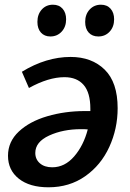

<svg xmlns="http://www.w3.org/2000/svg" viewBox="-20 -785 553 816"><path d="M480 -325Q480 -238 444.5 -160.5Q409 -83 342 -36Q275 11 186 11Q106 11 60 -25.5Q14 -62 14 -123Q14 -183 60 -226Q106 -269 181 -291Q256 -313 341 -313H364V-323Q364 -391 335.5 -424Q307 -457 254 -457Q186 -457 103 -411L73 -480Q176 -543 280 -543Q370 -543 425 -489Q480 -435 480 -325ZM353 -235Q343 -236 324 -236Q248 -236 189 -209Q130 -182 130 -135Q130 -108 149.5 -91Q169 -74 202 -74Q255 -74 295 -120Q335 -166 353 -235ZM139 -692Q139 -724 157.5 -744.5Q176 -765 205 -765Q231 -765 246 -748Q261 -731 261 -703Q261 -671 242 -650.5Q223 -630 194 -630Q169 -630 154 -646.5Q139 -663 139 -692ZM342 -692Q342 -724 361 -744.5Q380 -765 409 -765Q435 -765 450 -748Q465 -731 465 -703Q465 -671 446 -650.5Q427 -630 398 -630Q372 -630 357 -646.5Q342 -663 342 -692Z"/></svg>

Font: Bitter Pro SemiBold
Style: Italic
Weight: 600
Italic angle: -9°
Designer: Sol Matas, and Bitter project Authors
Foundry: Sol Matas
Version: Version 1.010